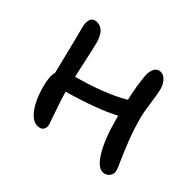

<svg xmlns="http://www.w3.org/2000/svg" viewBox="-127 -657 853 838"><g transform="rotate(30 300.0 -238.0)"><path d="M149.9 8.8Q114.3 8.8 93.8 -36.6Q73.2 -82 73.2 -157.2Q73.2 -209 87.9 -231.9Q88.4 -261.7 90.1 -344.2Q91.8 -426.8 91.8 -463.9Q91.8 -487.8 99.9 -502.4Q107.9 -517.1 123 -517.1Q148.9 -517.1 164.1 -496.6Q179.2 -476.1 179.2 -436Q179.2 -412.6 176 -348.4Q172.9 -284.2 171.9 -261.2H174.8Q319.8 -261.2 421.9 -289.1Q424.3 -357.4 434.1 -414.1Q438 -437 449 -452.4Q460 -467.8 476.1 -467.8Q497.1 -467.8 509.5 -447.8Q522 -427.7 522 -398.9Q522 -378.9 515.4 -328.1Q508.8 -277.3 508.8 -248Q508.8 -191.4 514.9 -136Q521 -80.6 527.1 -44.4Q533.2 -8.3 533.2 2Q533.2 19 522 30Q510.7 41 494.1 41Q459 41 439.5 -22.9Q419.9 -86.9 419.9 -184.1V-208Q324.7 -186 168.9 -184.1Q169.4 -142.1 173.8 -86.9Q178.2 -31.7 178.2 -23.9Q178.2 -9.3 170.4 -0.2Q162.6 8.8 149.9 8.8Z"/></g></svg>

Font: Shantell Sans Irregular Bouncy
Style: Regular
Weight: 400
Designer: Stephen Nixon, Anya Danilova, Shantell Martin
Foundry: Arrow Type
Version: Version 1.006;[9816181b4]